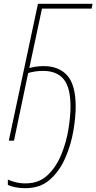

<svg xmlns="http://www.w3.org/2000/svg" viewBox="-20 -734 503 1002"><path d="M113 248Q191 248 241.5 202.5Q292 157 321.5 88.5Q351 20 363 -52Q375 -124 375 -177Q375 -290 331.5 -339.5Q288 -389 208 -389Q186 -389 166.5 -386Q147 -383 133 -379L199 -689H458L463 -714H178L26 0H53L127 -353Q164 -364 205 -364Q276 -364 312 -321Q348 -278 348 -177Q348 -127 337 -59Q326 9 299.5 73.5Q273 138 228 180.5Q183 223 114 223Q85 223 61.5 217Q38 211 21 203V231Q35 238 58.5 243Q82 248 113 248Z"/></svg>

Font: Noto Sans UI SemiCondensed Thin
Style: Italic
Weight: 250
Width: 4
Italic angle: -12°
Designer: Monotype Design Team
Foundry: Monotype Imaging Inc.
Version: Version 1.901